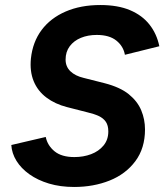

<svg xmlns="http://www.w3.org/2000/svg" viewBox="-20 -730 654 764"><path d="M275 14Q220 14 175 0.5Q130 -13 97 -36.5Q64 -60 45.5 -90Q27 -120 25 -153L162 -185Q169 -151 197 -128Q225 -105 276 -105Q312 -105 342.5 -116.5Q373 -128 392 -151Q411 -174 411 -207Q411 -231 401 -245.5Q391 -260 372.5 -268.5Q354 -277 328 -283L246 -304Q199 -316 164.5 -342Q130 -368 114 -407Q98 -446 103 -497Q110 -563 145.5 -610.5Q181 -658 241 -684Q301 -710 379 -710Q449 -710 497.5 -689.5Q546 -669 575 -632Q604 -595 614 -546L477 -512Q471 -546 443 -568.5Q415 -591 365 -591Q330 -591 302 -579.5Q274 -568 257.5 -546Q241 -524 241 -493Q241 -465 260 -446.5Q279 -428 313 -420L396 -399Q458 -383 492.5 -355Q527 -327 542 -291Q557 -255 557 -215Q557 -140 518.5 -88.5Q480 -37 416 -11.5Q352 14 275 14Z"/></svg>

Font: Figtree
Style: Bold Italic
Weight: 700
Italic angle: -9.5°
Foundry: Erik Kennedy
Version: Version 2.001;gftools[0.9.30]